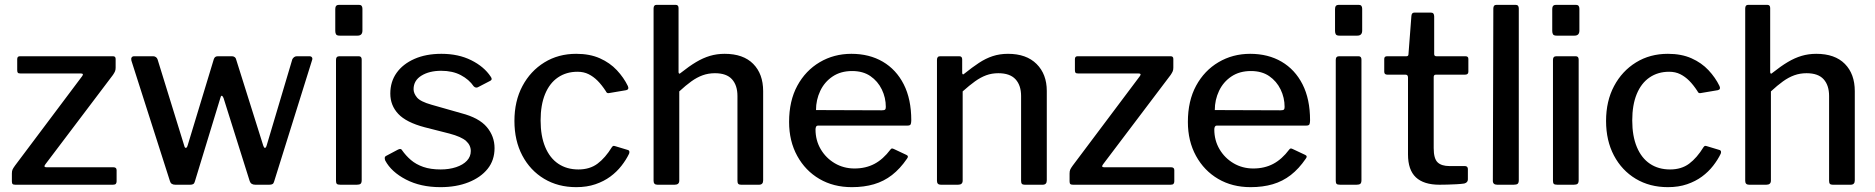

<svg xmlns="http://www.w3.org/2000/svg" viewBox="-20 -762 7736 792"><path d="M43 0Q35 0 32 -3Q29 -6 29 -14V-46Q29 -56 31.5 -62Q34 -68 42 -79L319 -448Q327 -459 313 -459H64Q56 -459 53.5 -462Q51 -465 51 -473V-518Q51 -530 62 -530H446Q457 -530 457 -519V-483Q457 -474 454.5 -468Q452 -462 446 -453L167 -84Q158 -72 172 -72H448Q461 -72 461 -60V-14Q461 -8 458 -4Q455 0 446 0H43Z M1256 -530Q1264 -530 1267 -525Q1270 -520 1267 -513L1111 -14Q1109 -6 1104.5 -3Q1100 0 1091 0H1033Q1015 0 1010 -15L902 -358Q898 -367 894.5 -367Q891 -367 889 -358L784 -14Q782 -6 777.5 -3Q773 0 765 0H703Q685 0 681 -15L522 -512Q520 -520 523 -525Q526 -530 534 -530H612Q618 -530 623 -526.5Q628 -523 630 -517L740 -161Q742 -152 746.5 -152Q751 -152 754 -162L862 -518Q864 -524 868 -527Q872 -530 879 -530H937Q943 -530 948 -526.5Q953 -523 954 -517L1066 -161Q1069 -152 1073 -152Q1077 -152 1080 -162L1186 -518Q1189 -523 1193.5 -526.5Q1198 -530 1205 -530H1256Z M1472 -19Q1472 -8 1467.5 -4Q1463 0 1452 0H1384Q1373 0 1369.5 -3.5Q1366 -7 1366 -16V-515Q1366 -530 1380 -530H1460Q1472 -530 1472 -516ZM1475 -636Q1475 -615 1455 -615H1381Q1370 -615 1366.5 -620Q1363 -625 1363 -634V-725Q1363 -742 1378 -742H1461Q1475 -742 1475 -726Z M1934 -406Q1915 -434 1881 -452Q1847 -470 1800 -470Q1751 -470 1718.5 -450Q1686 -430 1686 -394Q1686 -377 1700 -360Q1714 -343 1760 -330L1883 -295Q1956 -276 1988 -238Q2020 -200 2020 -151Q2020 -101 1991.5 -65.5Q1963 -30 1912.5 -10Q1862 10 1797 10Q1715 10 1654.5 -21.5Q1594 -53 1569 -100Q1567 -106 1567 -110.5Q1567 -115 1571 -118L1620 -144Q1627 -148 1631.5 -147.5Q1636 -147 1638 -143Q1654 -120 1675 -102Q1696 -84 1726 -73.5Q1756 -63 1798 -63Q1833 -63 1861.5 -72.5Q1890 -82 1906 -99Q1922 -116 1922 -139Q1922 -163 1902.5 -180.5Q1883 -198 1834 -211L1732 -237Q1656 -257 1623 -292Q1590 -327 1590 -376Q1590 -425 1616 -461.5Q1642 -498 1689.5 -519Q1737 -540 1801 -540Q1871 -540 1924 -513.5Q1977 -487 2004 -446Q2007 -442 2008 -437.5Q2009 -433 2003 -429L1951 -402Q1947 -400 1942.5 -401Q1938 -402 1934 -406Z M2357 -540Q2413 -540 2454.5 -521.5Q2496 -503 2524.5 -472.5Q2553 -442 2570 -407Q2576 -393 2563 -390L2492 -378Q2483 -376 2479 -386Q2462 -412 2445 -429Q2428 -446 2408 -456Q2388 -466 2362 -466Q2316 -466 2281.5 -442.5Q2247 -419 2228.5 -374Q2210 -329 2210 -265Q2210 -201 2229 -155.5Q2248 -110 2283 -86.5Q2318 -63 2366 -63Q2413 -63 2445 -87Q2477 -111 2504 -155Q2507 -159 2509.5 -160Q2512 -161 2518 -159L2571 -143Q2579 -140 2575 -128Q2563 -103 2543.5 -78Q2524 -53 2497.5 -33.5Q2471 -14 2436 -2Q2401 10 2357 10Q2282 10 2224.5 -24.5Q2167 -59 2134.5 -120.5Q2102 -182 2102 -263Q2102 -345 2135 -407Q2168 -469 2225.5 -504.5Q2283 -540 2357 -540Z M2692 0Q2676 0 2676 -16V-727Q2676 -742 2688 -742H2767Q2779 -742 2779 -729V-465Q2779 -460 2781.5 -458.5Q2784 -457 2789 -462Q2823 -489 2851.5 -506Q2880 -523 2908.5 -531.5Q2937 -540 2969 -540Q3046 -540 3087 -498.5Q3128 -457 3128 -386V-18Q3128 0 3111 0H3037Q3029 0 3025.5 -3.5Q3022 -7 3022 -16V-366Q3022 -410 2999.5 -435Q2977 -460 2929 -460Q2902 -460 2878.5 -451.5Q2855 -443 2832 -426.5Q2809 -410 2782 -385V-17Q2782 0 2763 0H2692Z M3344 -228Q3344 -183 3365.5 -146.5Q3387 -110 3423.5 -88.5Q3460 -67 3505 -67Q3551 -67 3587 -86Q3623 -105 3653 -145Q3656 -149 3659 -149.5Q3662 -150 3668 -147L3719 -123Q3730 -118 3721 -107Q3693 -66 3659.5 -40Q3626 -14 3585 -2Q3544 10 3494 10Q3418 10 3360 -24Q3302 -58 3268.5 -119Q3235 -180 3235 -259Q3235 -346 3269 -408.5Q3303 -471 3361.5 -505.5Q3420 -540 3492 -540Q3566 -540 3621.5 -507.5Q3677 -475 3708 -414Q3739 -353 3739 -266Q3739 -257 3737 -250.5Q3735 -244 3724 -244H3354Q3349 -244 3346.5 -239.5Q3344 -235 3344 -228ZM3617 -307Q3628 -307 3631 -310Q3634 -313 3634 -321Q3634 -359 3617.5 -393Q3601 -427 3570.5 -448Q3540 -469 3495 -469Q3448 -469 3414.5 -446.5Q3381 -424 3363.5 -387Q3346 -350 3346 -308Z M3861 0Q3845 0 3845 -16V-515Q3845 -530 3858 -530H3937Q3949 -530 3949 -517V-462Q3949 -457 3951.5 -455.5Q3954 -454 3959 -459Q3990 -484 4018 -502.5Q4046 -521 4075 -530.5Q4104 -540 4138 -540Q4214 -540 4256 -498Q4298 -456 4298 -387V-18Q4298 0 4281 0H4207Q4199 0 4195.5 -3.5Q4192 -7 4192 -16V-366Q4192 -410 4169 -435Q4146 -460 4098 -460Q4071 -460 4048 -451.5Q4025 -443 4002 -426.5Q3979 -410 3951 -385V-17Q3951 0 3932 0H3861Z M4406 0Q4398 0 4395 -3Q4392 -6 4392 -14V-46Q4392 -56 4394.5 -62Q4397 -68 4405 -79L4682 -448Q4690 -459 4676 -459H4427Q4419 -459 4416.5 -462Q4414 -465 4414 -473V-518Q4414 -530 4425 -530H4809Q4820 -530 4820 -519V-483Q4820 -474 4817.5 -468Q4815 -462 4809 -453L4530 -84Q4521 -72 4535 -72H4811Q4824 -72 4824 -60V-14Q4824 -8 4821 -4Q4818 0 4809 0H4406Z M4989 -228Q4989 -183 5010.5 -146.5Q5032 -110 5068.5 -88.5Q5105 -67 5150 -67Q5196 -67 5232 -86Q5268 -105 5298 -145Q5301 -149 5304 -149.5Q5307 -150 5313 -147L5364 -123Q5375 -118 5366 -107Q5338 -66 5304.5 -40Q5271 -14 5230 -2Q5189 10 5139 10Q5063 10 5005 -24Q4947 -58 4913.5 -119Q4880 -180 4880 -259Q4880 -346 4914 -408.5Q4948 -471 5006.5 -505.5Q5065 -540 5137 -540Q5211 -540 5266.5 -507.5Q5322 -475 5353 -414Q5384 -353 5384 -266Q5384 -257 5382 -250.5Q5380 -244 5369 -244H4999Q4994 -244 4991.5 -239.5Q4989 -235 4989 -228ZM5262 -307Q5273 -307 5276 -310Q5279 -313 5279 -321Q5279 -359 5262.5 -393Q5246 -427 5215.5 -448Q5185 -469 5140 -469Q5093 -469 5059.5 -446.5Q5026 -424 5008.5 -387Q4991 -350 4991 -308Z M5596 -19Q5596 -8 5591.5 -4Q5587 0 5576 0H5508Q5497 0 5493.5 -3.5Q5490 -7 5490 -16V-515Q5490 -530 5504 -530H5584Q5596 -530 5596 -516ZM5599 -636Q5599 -615 5579 -615H5505Q5494 -615 5490.5 -620Q5487 -625 5487 -634V-725Q5487 -742 5502 -742H5585Q5599 -742 5599 -726Z M5903 -454Q5894 -454 5894 -444V-151Q5894 -108 5910 -92.5Q5926 -77 5959 -77H6023Q6029 -77 6032 -73.5Q6035 -70 6035 -65V-22Q6035 -9 6020 -5Q6007 -3 5988 -2Q5969 -1 5950.5 -0.5Q5932 0 5918 0Q5853 0 5820.5 -30.5Q5788 -61 5788 -125V-442Q5788 -454 5778 -454H5703Q5690 -454 5690 -466V-519Q5690 -530 5702 -530H5782Q5790 -530 5790 -539L5802 -696Q5803 -710 5814 -710H5883Q5896 -710 5896 -694V-539Q5896 -530 5905 -530H6025Q6037 -530 6037 -519V-466Q6037 -454 6023 -454Z M6245 -19Q6245 -8 6240.5 -4Q6236 0 6224 0H6156Q6138 0 6138 -16L6140 -727Q6140 -742 6153 -742H6232Q6245 -742 6245 -727Z M6492 -19Q6492 -8 6487.5 -4Q6483 0 6472 0H6404Q6393 0 6389.5 -3.5Q6386 -7 6386 -16V-515Q6386 -530 6400 -530H6480Q6492 -530 6492 -516ZM6495 -636Q6495 -615 6475 -615H6401Q6390 -615 6386.5 -620Q6383 -625 6383 -634V-725Q6383 -742 6398 -742H6481Q6495 -742 6495 -726Z M6860 -540Q6916 -540 6957.5 -521.5Q6999 -503 7027.5 -472.5Q7056 -442 7073 -407Q7079 -393 7066 -390L6995 -378Q6986 -376 6982 -386Q6965 -412 6948 -429Q6931 -446 6911 -456Q6891 -466 6865 -466Q6819 -466 6784.5 -442.5Q6750 -419 6731.5 -374Q6713 -329 6713 -265Q6713 -201 6732 -155.5Q6751 -110 6786 -86.5Q6821 -63 6869 -63Q6916 -63 6948 -87Q6980 -111 7007 -155Q7010 -159 7012.5 -160Q7015 -161 7021 -159L7074 -143Q7082 -140 7078 -128Q7066 -103 7046.5 -78Q7027 -53 7000.5 -33.5Q6974 -14 6939 -2Q6904 10 6860 10Q6785 10 6727.5 -24.5Q6670 -59 6637.5 -120.5Q6605 -182 6605 -263Q6605 -345 6638 -407Q6671 -469 6728.5 -504.5Q6786 -540 6860 -540Z M7195 0Q7179 0 7179 -16V-727Q7179 -742 7191 -742H7270Q7282 -742 7282 -729V-465Q7282 -460 7284.5 -458.5Q7287 -457 7292 -462Q7326 -489 7354.5 -506Q7383 -523 7411.5 -531.5Q7440 -540 7472 -540Q7549 -540 7590 -498.5Q7631 -457 7631 -386V-18Q7631 0 7614 0H7540Q7532 0 7528.5 -3.5Q7525 -7 7525 -16V-366Q7525 -410 7502.5 -435Q7480 -460 7432 -460Q7405 -460 7381.5 -451.5Q7358 -443 7335 -426.5Q7312 -410 7285 -385V-17Q7285 0 7266 0H7195Z"/></svg>

Font: Libre Franklin Medium
Style: Regular
Weight: 500
Designer: Pablo Impallari, Rodrigo Fuenzalida, Nhung Nguyen
Foundry: Impallari Type
Version: Version 3.000